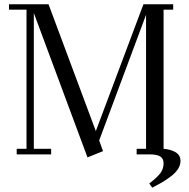

<svg xmlns="http://www.w3.org/2000/svg" viewBox="-20 -722 884 898"><path d="M22 -676.8V-702.1H207L428.2 -108.9L650.9 -702.1H790V-676.8H745.1V-25.9Q778.8 -23.4 801.5 -9.8Q824.2 3.9 824.2 30.8Q824.2 50.8 811.8 69.6Q799.3 88.4 775.9 105.5Q752.4 122.6 735.1 132.6Q717.8 142.6 691.9 155.8L678.2 136.2Q717.3 106.4 731.2 86.2Q745.1 65.9 745.1 42Q745.1 20 729.7 10Q714.4 0 678.2 0H619.1V-25.9H663.1V-652.8L443.8 -64.9L461.9 -15.1L389.2 14.2L138.2 -661.1V-25.9H219.2V0H58.1V-25.9H104V-676.8Z"/></svg>

Font: Dehuti Alt
Style: Book
Weight: 400
Version: Version 1.2